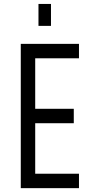

<svg xmlns="http://www.w3.org/2000/svg" viewBox="-20 -978 472 998"><path d="M390.5 -750V-675H163V-412.5H363.5V-337.5H163V-75H390.5V0H88V-750ZM180 -843.5V-957.5H245V-843.5Z"/></svg>

Font: Mohave Light
Style: Regular
Weight: 400
Version: Version 2.003